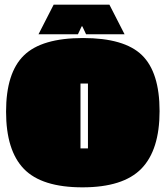

<svg xmlns="http://www.w3.org/2000/svg" viewBox="-20 -793 710 823"><path d="M6 -314.5Q6 -481 82.5 -555.5Q159 -630 336 -630Q513 -630 588.5 -556.5Q664 -483 664 -316.5Q664 -150 586 -70Q508 10 333.5 10Q159 10 82.5 -69Q6 -148 6 -314.5ZM449 -773 514 -646H349L333 -680H330L314 -646H145L210 -773ZM357 -157V-435H325V-157Z"/></svg>

Font: Passion One Black
Style: Regular
Weight: 900
Designer: Alejandro Lo Celso
Foundry: Fontstage
Version: Version 1.002